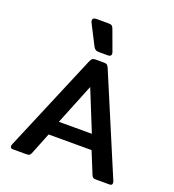

<svg xmlns="http://www.w3.org/2000/svg" viewBox="-159 -1035 1052 1159"><g transform="rotate(20 366.5 -456.0)"><path d="M307 -751 241 -880Q237 -888 237 -895Q237 -912 262 -912H335Q354 -912 360.5 -907Q367 -902 372 -888L420 -757Q422 -753 422 -745Q422 -729 400 -729H348Q330 -729 322 -733.5Q314 -738 307 -751ZM39 -15Q39 -21 42 -28L306 -654Q312 -669 319 -674.5Q326 -680 339 -680H394Q408 -680 414.5 -674.5Q421 -669 427 -654L691 -28Q694 -21 694 -15Q694 0 677 0H590Q577 0 571.5 -3.5Q566 -7 561 -18L504 -158H228L172 -18Q167 -7 161.5 -3.5Q156 0 143 0H56Q39 0 39 -15ZM472 -251 366 -513 260 -251Z"/></g></svg>

Font: Mitr
Style: Regular
Weight: 400
Designer: Thanarat Vachiruckul
Foundry: Cadson Demak
Version: Version 1.002